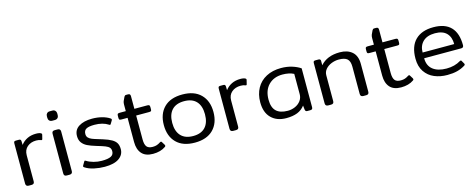

<svg xmlns="http://www.w3.org/2000/svg" viewBox="-32 -1315 4877 1966"><g transform="rotate(-15 2406.0 -332.5)"><path d="M67 -30V-455Q67 -469 71.5 -474.5Q76 -480 90 -480H123Q134 -480 138.5 -475Q143 -470 144 -459L145 -419Q172 -455 212.5 -475Q253 -495 306 -495Q343 -495 360 -484Q369 -478 366 -469L355 -425Q352 -413 340 -418Q320 -427 290 -427Q233 -427 195.5 -395Q158 -363 158 -306V-30Q158 -15 151 -7.5Q144 0 128 0H98Q67 0 67 -30Z M461 -620V-640Q461 -657 472 -668.5Q483 -680 502 -680H530Q549 -680 560 -668.5Q571 -657 571 -640V-620Q571 -603 560 -591.5Q549 -580 530 -580H502Q483 -580 472 -591.5Q461 -603 461 -620ZM471 -30V-450Q471 -465 478 -472.5Q485 -480 501 -480H531Q562 -480 562 -450V-30Q562 0 531 0H501Q485 0 478 -7.5Q471 -15 471 -30Z M696 -34Q686 -40 686 -46Q686 -49 689 -55L710 -91Q715 -99 719 -99Q720 -99 728 -95Q759 -75 802 -63.5Q845 -52 887 -52Q953 -52 984 -67.5Q1015 -83 1015 -120Q1015 -144 1002.5 -158.5Q990 -173 961.5 -184.5Q933 -196 871 -214Q814 -231 780 -248Q746 -265 726 -292.5Q706 -320 706 -362Q706 -428 759.5 -461.5Q813 -495 900 -495Q956 -495 1004 -482.5Q1052 -470 1085 -448Q1095 -442 1095 -435Q1095 -432 1092 -426L1072 -393Q1068 -386 1064 -386Q1059 -386 1054 -390Q995 -428 908 -428Q848 -428 821 -413Q794 -398 794 -360Q794 -336 807.5 -321.5Q821 -307 844 -297.5Q867 -288 915 -274L954 -262Q1012 -244 1044.5 -225Q1077 -206 1091 -181Q1105 -156 1105 -118Q1105 -58 1053 -21.5Q1001 15 901 15Q845 15 789.5 3Q734 -9 696 -34Z M1255 -152V-409H1190Q1174 -409 1169 -413.5Q1164 -418 1164 -433V-454Q1164 -469 1169 -474.5Q1174 -480 1190 -480H1255V-550Q1255 -569 1260.5 -584Q1266 -599 1280 -626Q1285 -634 1289 -637Q1293 -640 1302 -640H1322Q1335 -640 1340.5 -633.5Q1346 -627 1346 -614V-480H1483Q1499 -480 1504 -474.5Q1509 -469 1509 -454V-433Q1509 -418 1504 -413.5Q1499 -409 1483 -409H1346V-155Q1346 -102 1364.5 -78.5Q1383 -55 1428 -55Q1453 -55 1472 -61.5Q1491 -68 1512 -82Q1518 -85 1521 -85Q1526 -85 1530 -78L1551 -44Q1554 -38 1554 -34Q1554 -27 1546 -22Q1493 15 1413 15Q1333 15 1294 -29.5Q1255 -74 1255 -152Z M1594 -240Q1594 -358 1662 -426.5Q1730 -495 1857 -495Q1983 -495 2051.5 -426.5Q2120 -358 2120 -240Q2120 -122 2051.5 -53.5Q1983 15 1857 15Q1730 15 1662 -53.5Q1594 -122 1594 -240ZM2030 -240Q2030 -329 1986 -376.5Q1942 -424 1857 -424Q1772 -424 1727.5 -376.5Q1683 -329 1683 -240Q1683 -151 1727.5 -103Q1772 -55 1857 -55Q1941 -55 1985.5 -102.5Q2030 -150 2030 -240Z M2234 -30V-455Q2234 -469 2238.5 -474.5Q2243 -480 2257 -480H2290Q2301 -480 2305.5 -475Q2310 -470 2311 -459L2312 -419Q2339 -455 2379.5 -475Q2420 -495 2473 -495Q2510 -495 2527 -484Q2536 -478 2533 -469L2522 -425Q2519 -413 2507 -418Q2487 -427 2457 -427Q2400 -427 2362.5 -395Q2325 -363 2325 -306V-30Q2325 -15 2318 -7.5Q2311 0 2295 0H2265Q2234 0 2234 -30Z M2608 -210Q2608 -295 2643.5 -359.5Q2679 -424 2746 -459.5Q2813 -495 2903 -495Q2966 -495 3019 -478.5Q3072 -462 3108 -437V-25Q3108 -12 3102 -6Q3096 0 3082 0H3051Q3040 0 3035 -5Q3030 -10 3028 -21L3023 -65Q2991 -23 2943 -4Q2895 15 2826 15Q2726 15 2667 -43.5Q2608 -102 2608 -210ZM3020 -187V-402Q2970 -427 2901 -427Q2809 -427 2753 -370.5Q2697 -314 2697 -215Q2697 -132 2737.5 -93Q2778 -54 2860 -54Q2900 -54 2937 -70Q2974 -86 2997 -116.5Q3020 -147 3020 -187Z M3242 -30V-455Q3242 -469 3246.5 -474.5Q3251 -480 3265 -480H3298Q3320 -480 3320 -459V-413Q3391 -495 3526 -495Q3608 -495 3656.5 -452.5Q3705 -410 3705 -324V-30Q3705 -15 3698 -7.5Q3691 0 3675 0H3645Q3614 0 3614 -30V-319Q3614 -378 3586.5 -402Q3559 -426 3498 -426Q3457 -426 3418.5 -410.5Q3380 -395 3356.5 -367Q3333 -339 3333 -303V-30Q3333 -15 3326 -7.5Q3319 0 3303 0H3273Q3242 0 3242 -30Z M3885 -152V-409H3820Q3804 -409 3799 -413.5Q3794 -418 3794 -433V-454Q3794 -469 3799 -474.5Q3804 -480 3820 -480H3885V-550Q3885 -569 3890.5 -584Q3896 -599 3910 -626Q3915 -634 3919 -637Q3923 -640 3932 -640H3952Q3965 -640 3970.5 -633.5Q3976 -627 3976 -614V-480H4113Q4129 -480 4134 -474.5Q4139 -469 4139 -454V-433Q4139 -418 4134 -413.5Q4129 -409 4113 -409H3976V-155Q3976 -102 3994.5 -78.5Q4013 -55 4058 -55Q4083 -55 4102 -61.5Q4121 -68 4142 -82Q4148 -85 4151 -85Q4156 -85 4160 -78L4181 -44Q4184 -38 4184 -34Q4184 -27 4176 -22Q4123 15 4043 15Q3963 15 3924 -29.5Q3885 -74 3885 -152Z M4259 -231Q4259 -361 4326.5 -428Q4394 -495 4518 -495Q4641 -495 4703 -430.5Q4765 -366 4765 -239Q4765 -212 4739 -212H4346Q4346 -133 4398 -92Q4450 -51 4542 -51Q4629 -51 4692 -90Q4698 -93 4701 -93Q4707 -93 4710 -86L4729 -53Q4731 -50 4731 -45Q4731 -38 4723 -33Q4683 -8 4637.5 3.5Q4592 15 4533 15Q4458 15 4396 -11Q4334 -37 4296.5 -92.5Q4259 -148 4259 -231ZM4681 -273Q4681 -348 4640 -389.5Q4599 -431 4518 -431Q4435 -431 4390.5 -388Q4346 -345 4346 -273Z"/></g></svg>

Font: Mitr Light
Style: Regular
Weight: 300
Designer: Thanarat Vachiruckul
Foundry: Cadson Demak
Version: Version 1.002